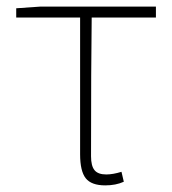

<svg xmlns="http://www.w3.org/2000/svg" viewBox="-20 -547 519 580"><path d="M298 13Q256 13 239 -8.5Q222 -30 222 -81V-494H29V-522L101 -527H451V-494H257Q255 -353 255 -75Q255 -46 265.5 -33Q276 -20 301 -20Q321 -20 347 -28L354 2Q330 13 298 13Z"/></svg>

Font: Noto Sans Korean Thin
Style: Regular
Weight: 250
Designer: Ryoko NISHIZUKA  (kana & ideographs); Paul D. Hunt (Latin, Greek & Cyrillic); Wenlong ZHANG  (bopomofo); Sandoll Communi
Foundry: Adobe Systems Incorporated
Version: Version 1.0001;PS 1;hotconv 1.0.78;makeotf.lib2.5.61930